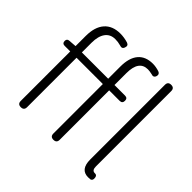

<svg xmlns="http://www.w3.org/2000/svg" viewBox="-192 -1022 1249 1249"><g transform="rotate(45 432.5 -397.5)"><path d="M770 13Q698 13 698 -79V-766Q698 -795 727 -795Q756 -795 756 -766V-434V-73Q756 -37 781 -37Q801 -39 804 -18Q808 7 790 12Q787 12 781 12Q774 13 770 13ZM138 0Q109 0 109 -29V-484H57Q35 -484 35 -507Q35 -528 56 -529L109 -533V-626Q109 -709 147.5 -753Q186 -797 258 -797Q293 -797 329 -786Q351 -778 343 -756Q336 -731 310 -741Q286 -748 260 -748Q215 -748 191 -715Q167 -682 167 -622V-533H288H409V-645Q409 -725 444 -766.5Q479 -808 546 -808Q573 -808 605 -798Q626 -790 620 -769Q613 -744 586 -754Q564 -759 549 -759Q467 -759 467 -642V-533H564Q588 -533 588 -509Q588 -484 564 -484H467V-29Q467 0 438 0Q409 0 409 -29V-484H167V-29Q167 0 138 0Z"/></g></svg>

Font: GenSenRounded TW L
Style: Regular
Weight: 300
Version: Version 1.501;PS 1;hotconv 16.6.51;makeotf.lib2.5.65220